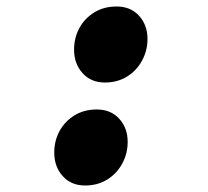

<svg xmlns="http://www.w3.org/2000/svg" viewBox="-20 -559 640 591"><path d="M303 -305Q260 -305 234 -334Q208 -363 208 -406Q208 -443 224.5 -473Q241 -503 270.5 -521Q300 -539 339 -539Q382 -539 408 -510.5Q434 -482 434 -439Q434 -403 417 -372Q400 -341 370.5 -323Q341 -305 303 -305ZM242 12Q199 12 173 -17Q147 -46 147 -89Q147 -126 163.5 -156Q180 -186 209.5 -204Q239 -222 278 -222Q321 -222 347 -193.5Q373 -165 373 -122Q373 -86 356 -55Q339 -24 309.5 -6Q280 12 242 12Z"/></svg>

Font: Source Code Pro ExtraLight ExtraBold
Style: Italic
Weight: 800
Italic angle: -11°
Monospace: yes
Version: Version 1.016;hotconv 1.0.116;makeotfexe 2.5.65601